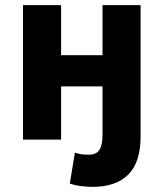

<svg xmlns="http://www.w3.org/2000/svg" viewBox="-20 -546 640 751"><path d="M342 185Q328 185 302.5 182.5Q277 180 253 172L273 51Q288 56 298.5 57.5Q309 59 328 59Q357 59 369 40Q381 21 381 -17V-208H219V0H70V-526H219V-330H381V-526H530V-13Q530 89 481.5 137Q433 185 342 185Z"/></svg>

Font: Ubuntu Sans ExtraBold
Style: Regular
Weight: 800
Designer: Dalton Maag Ltd
Foundry: Dalton Maag Ltd
Version: Version 1.006; ttfautohint (v1.8.4.7-5d5b)